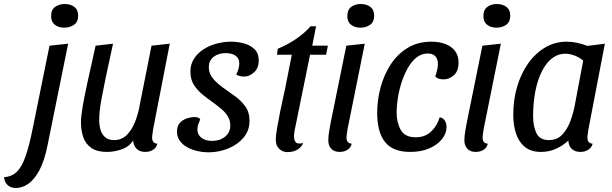

<svg xmlns="http://www.w3.org/2000/svg" viewBox="-118 -738 3055 958"><path d="M-38 200Q-64 200 -79.5 186Q-95 172 -98 146Q-60 144 -34.5 119.5Q-9 95 9.5 42Q28 -11 45 -96L129 -510L222 -520L120 -17Q104 65 78 112.5Q52 160 22 180Q-8 200 -38 200ZM202 -600Q174 -600 155.5 -614.5Q137 -629 137 -658Q137 -689 157 -703.5Q177 -718 205 -718Q234 -718 253 -703.5Q272 -689 272 -660Q272 -629 251.5 -614.5Q231 -600 202 -600Z M416 20Q366 20 337.5 0Q309 -20 297.5 -53.5Q286 -87 286 -126Q286 -157 294 -204Q302 -251 318 -325Q334 -399 359 -510L446 -520Q424 -420 410.5 -355.5Q397 -291 389.5 -250.5Q382 -210 379.5 -184.5Q377 -159 377 -137Q377 -113 383.5 -90.5Q390 -68 406.5 -53.5Q423 -39 451 -39Q489 -39 514.5 -64.5Q540 -90 555.5 -129Q571 -168 578 -208L638 -510L729 -520L646 -93Q645 -84 643 -72Q641 -60 641 -51Q641 -37 647.5 -29.5Q654 -22 667 -21Q664 -7 655 2Q646 11 634 15.5Q622 20 607 20Q580 20 564.5 5.5Q549 -9 546 -37Q527 -6 489.5 7Q452 20 416 20Z M924 22Q895 22 866.5 15.5Q838 9 815 -4Q792 -17 778.5 -36.5Q765 -56 765 -81Q765 -110 780 -125.5Q795 -141 815 -147.5Q835 -154 850 -154Q859 -154 867.5 -152Q876 -150 881 -143Q876 -130 871.5 -118Q867 -106 867 -91Q867 -66 887 -50.5Q907 -35 941 -35Q979 -35 1005 -56Q1031 -77 1031 -111Q1031 -137 1019 -157Q1007 -177 987.5 -193.5Q968 -210 946 -226Q919 -245 893 -266Q867 -287 849.5 -314.5Q832 -342 832 -381Q832 -417 850 -445Q868 -473 897.5 -492Q927 -511 963 -520.5Q999 -530 1035 -530Q1067 -530 1099 -521.5Q1131 -513 1152 -492.5Q1173 -472 1173 -436Q1173 -398 1149.5 -377Q1126 -356 1101 -356Q1092 -356 1080.5 -358Q1069 -360 1061 -367Q1068 -381 1072 -394.5Q1076 -408 1076 -422Q1076 -447 1057.5 -460Q1039 -473 1007 -473Q972 -473 948 -454.5Q924 -436 924 -403Q924 -381 933.5 -363.5Q943 -346 958.5 -331Q974 -316 993 -302Q1023 -281 1054 -258.5Q1085 -236 1106 -207Q1127 -178 1127 -135Q1127 -86 1096.5 -50.5Q1066 -15 1019 3.5Q972 22 924 22Z M1315 21Q1293 21 1275.5 5Q1258 -11 1258 -41Q1258 -61 1264.5 -98.5Q1271 -136 1279.5 -179Q1288 -222 1297 -261Q1306 -300 1310 -323L1338 -465H1264L1268 -495Q1314 -513 1357.5 -542.5Q1401 -572 1432 -607H1459L1440 -510H1518L1509 -465H1429L1358 -116Q1354 -100 1352 -87.5Q1350 -75 1349 -64Q1348 -39 1357.5 -28.5Q1367 -18 1395 -24Q1388 -9 1376.5 1Q1365 11 1350 16Q1335 21 1315 21Z M1577 20Q1549 20 1534.5 4Q1520 -12 1520 -39Q1520 -49 1521.5 -62.5Q1523 -76 1525.5 -90.5Q1528 -105 1530.5 -118Q1533 -131 1535 -141L1610 -510L1702 -520L1616 -93Q1615 -85 1613 -72Q1611 -59 1611 -51Q1611 -37 1617.5 -29.5Q1624 -22 1637 -21Q1632 0 1615 10Q1598 20 1577 20ZM1680 -600Q1652 -600 1633.5 -614.5Q1615 -629 1615 -658Q1615 -689 1634.5 -703.5Q1654 -718 1682 -718Q1711 -718 1730 -703.5Q1749 -689 1749 -660Q1749 -629 1729 -614.5Q1709 -600 1680 -600Z M1928 20Q1843 20 1803.5 -29Q1764 -78 1764 -175Q1764 -238 1780.5 -300.5Q1797 -363 1830.5 -415Q1864 -467 1915 -498.5Q1966 -530 2035 -530Q2075 -530 2105.5 -518Q2136 -506 2153 -483Q2170 -460 2170 -426Q2170 -383 2146.5 -362.5Q2123 -342 2095 -342Q2085 -342 2073 -345Q2061 -348 2054 -357Q2059 -371 2063 -388Q2067 -405 2067 -418Q2067 -444 2054 -457.5Q2041 -471 2016 -471Q1985 -471 1960 -451Q1935 -431 1916.5 -398Q1898 -365 1885.5 -326Q1873 -287 1867 -248Q1861 -209 1861 -178Q1861 -127 1881.5 -90Q1902 -53 1956 -53Q2003 -53 2033 -81.5Q2063 -110 2076 -153Q2094 -149 2102 -135.5Q2110 -122 2110 -104Q2110 -72 2087 -43.5Q2064 -15 2023.5 2.5Q1983 20 1928 20Z M2256 20Q2228 20 2213.5 4Q2199 -12 2199 -39Q2199 -49 2200.5 -62.5Q2202 -76 2204.5 -90.5Q2207 -105 2209.5 -118Q2212 -131 2214 -141L2289 -510L2381 -520L2295 -93Q2294 -85 2292 -72Q2290 -59 2290 -51Q2290 -37 2296.5 -29.5Q2303 -22 2316 -21Q2311 0 2294 10Q2277 20 2256 20ZM2359 -600Q2331 -600 2312.5 -614.5Q2294 -629 2294 -658Q2294 -689 2313.5 -703.5Q2333 -718 2361 -718Q2390 -718 2409 -703.5Q2428 -689 2428 -660Q2428 -629 2408 -614.5Q2388 -600 2359 -600Z M2581 20Q2532 20 2501.5 -4.5Q2471 -29 2457 -71Q2443 -113 2443 -167Q2443 -241 2462.5 -306.5Q2482 -372 2518 -422.5Q2554 -473 2603 -501.5Q2652 -530 2710 -530Q2758 -530 2813 -509L2900 -520L2818 -93Q2817 -84 2815 -72Q2813 -60 2813 -51Q2813 -37 2819.5 -29.5Q2826 -22 2839 -21Q2835 -7 2826 2Q2817 11 2805 15.5Q2793 20 2778 20Q2752 20 2735.5 5.5Q2719 -9 2718 -37Q2692 -12 2657 4Q2622 20 2581 20ZM2621 -39Q2661 -39 2686.5 -65.5Q2712 -92 2727 -131.5Q2742 -171 2749 -208L2792 -436Q2771 -453 2747 -461.5Q2723 -470 2703 -470Q2672 -470 2646.5 -454Q2621 -438 2601.5 -409Q2582 -380 2568.5 -340.5Q2555 -301 2548.5 -254.5Q2542 -208 2542 -158Q2542 -108 2558.5 -73.5Q2575 -39 2621 -39Z"/></svg>

Font: Sansita Swashed Light Light
Style: Regular
Weight: 300
Version: Version 1.003